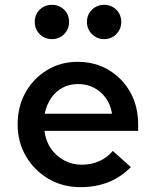

<svg xmlns="http://www.w3.org/2000/svg" viewBox="-20 -765 640 795"><path d="M313 10Q240 10 181 -24.5Q122 -59 87.5 -118Q53 -177 53 -250Q53 -324 85.5 -382Q118 -440 174.5 -474.5Q231 -509 301 -509Q374 -509 430.5 -475Q487 -441 519.5 -383Q552 -325 552 -250V-223H164Q169 -182 190.5 -150.5Q212 -119 245.5 -101Q279 -83 319 -83Q358 -83 391.5 -98Q425 -113 447 -140L522 -73Q479 -30 427 -10Q375 10 313 10ZM165 -294H444Q438 -331 418.5 -358.5Q399 -386 369.5 -401.5Q340 -417 303 -417Q268 -417 239.5 -402Q211 -387 192 -359.5Q173 -332 165 -294ZM195 -603Q165 -603 144.5 -623.5Q124 -644 124 -674Q124 -705 144.5 -725Q165 -745 195 -745Q225 -745 245.5 -725Q266 -705 266 -674Q266 -644 245.5 -623.5Q225 -603 195 -603ZM411 -603Q382 -603 361 -623.5Q340 -644 340 -674Q340 -705 361 -725Q382 -745 411 -745Q441 -745 461.5 -725Q482 -705 482 -674Q482 -644 461.5 -623.5Q441 -603 411 -603Z"/></svg>

Font: Red Hat Mono SemiBold
Style: Regular
Weight: 600
Monospace: yes
Designer: Pentagram, MCKL
Foundry: Pentagram, MCKL
Version: Version 1.023